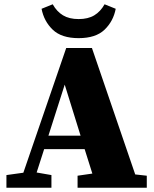

<svg xmlns="http://www.w3.org/2000/svg" viewBox="-20 -876 720 896"><path d="M10 0V-59L89 -70L289 -652H409L611 -62L665 -56V0H342V-56L411 -66L375 -180H186L151 -71L220 -59V0ZM206 -243H356L282 -481ZM174 -835 226 -856Q245 -822 274 -804.5Q303 -787 347 -787Q391 -787 420 -804.5Q449 -822 468 -856L520 -835Q509 -777 468 -737.5Q427 -698 347 -698Q267 -698 226 -737.5Q185 -777 174 -835Z"/></svg>

Font: Source Serif 4 Black
Style: Regular
Weight: 900
Designer: Frank Grießhammer
Foundry: Adobe
Version: Version 4.005;hotconv 1.1.0;makeotfexe 2.6.0